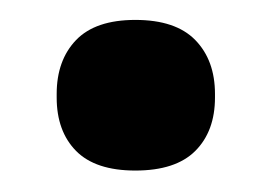

<svg xmlns="http://www.w3.org/2000/svg" viewBox="-20 -356 266 188"><path d="M112.5 -189Q73.5 -189 54.5 -208.2Q35.5 -227.5 35.5 -260.5V-264Q35.5 -297 54.5 -316.8Q73.5 -336.5 112.5 -336.5Q152 -336.5 171.2 -316.8Q190.5 -297 190.5 -264V-260.5Q190.5 -227.5 171.2 -208.2Q152 -189 112.5 -189Z"/></svg>

Font: Anek Tamil Medium
Style: Bold
Weight: 700
Version: Version 1.003